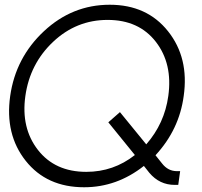

<svg xmlns="http://www.w3.org/2000/svg" viewBox="-20 -780 851 810"><path d="M740 -58 732 0H717Q653 0 610 -51L587 -80Q473 10 335 10Q177 10 88.5 -101.5Q0 -213 23 -375Q46 -537 165.5 -648.5Q285 -760 443 -760Q600 -760 689 -648Q778 -536 755 -375Q736 -233 636 -125L664 -90Q689 -58 726 -58ZM344 -55Q459 -55 549 -126L437 -264L486 -307L597 -171Q674 -259 690 -375Q709 -511 637.5 -603.5Q566 -696 434 -696Q302 -696 204 -603.5Q106 -511 87 -375Q68 -240 140 -147.5Q212 -55 344 -55Z"/></svg>

Font: Oakes Grotesk Light
Style: Italic
Weight: 300
Italic angle: -8°
Designer: Samuel Oakes
Foundry: Samuel Oakes
Version: Version 1.000;PS 001.000;hotconv 1.0.88;makeotf.lib2.5.64775